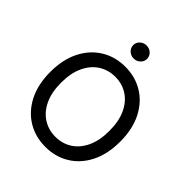

<svg xmlns="http://www.w3.org/2000/svg" viewBox="-250 -1097 1266 1266"><g transform="rotate(45 383.0 -463.5)"><path d="M383.3 9.8Q289.6 9.8 215.8 -35.2Q142.1 -80.1 99.6 -163.8Q57.1 -247.6 57.1 -363.3Q57.1 -479.5 99.6 -563.2Q142.1 -647 215.8 -692.1Q289.6 -737.3 383.3 -737.3Q477.1 -737.3 550.5 -692.1Q624 -647 666.3 -563.2Q708.5 -479.5 708.5 -363.3Q708.5 -247.6 666.3 -163.8Q624 -80.1 550.5 -35.2Q477.1 9.8 383.3 9.8ZM383.3 -84Q446.8 -84 497.6 -116Q548.3 -147.9 578.1 -210.4Q607.9 -272.9 607.9 -363.3Q607.9 -454.6 578.1 -517.1Q548.3 -579.6 497.6 -611.6Q446.8 -643.6 383.3 -643.6Q319.3 -643.6 268.3 -611.3Q217.3 -579.1 187.5 -516.6Q157.7 -454.1 157.7 -363.3Q157.7 -272.9 187.5 -210.7Q217.3 -148.4 268.3 -116.2Q319.3 -84 383.3 -84ZM383.3 -814Q356.9 -814 337.9 -831.8Q318.8 -849.6 318.8 -875Q318.8 -900.4 337.9 -918Q356.9 -935.5 383.3 -935.5Q410.2 -935.5 429 -918Q447.8 -900.4 447.8 -875Q447.8 -849.6 429 -831.8Q410.2 -814 383.3 -814Z"/></g></svg>

Font: Inter Cardless
Style: Regular
Weight: 400
Designer: Rasmus Andersson
Foundry: rsms
Version: Version 4.001;git-9221beed3